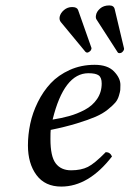

<svg xmlns="http://www.w3.org/2000/svg" viewBox="-20 -678 478 708"><path d="M355 -370Q355 -392 344 -400Q333 -408 306 -408Q216 -408 174 -237Q206 -242 235 -250Q264 -258 292.5 -273Q321 -288 338 -313Q355 -338 355 -370ZM167 -199Q166 -191 166 -165Q166 -101 185.5 -75.5Q205 -50 242 -50Q279 -50 304 -62.5Q329 -75 370 -117Q386 -117 393 -101Q307 10 206 10Q146 10 114.5 -32.5Q83 -75 83 -142Q83 -181 91.5 -221.5Q100 -262 119.5 -301.5Q139 -341 167 -371Q195 -401 237 -420Q279 -439 329 -439Q377 -439 400.5 -414.5Q424 -390 424 -365Q424 -352 423.5 -346Q423 -340 418.5 -325Q414 -310 405 -299.5Q396 -289 377.5 -274Q359 -259 332.5 -247.5Q306 -236 263.5 -223Q221 -210 167 -199ZM246 -652Q264 -652 268 -641L317 -502Q318 -501 317 -498Q316 -492 310.5 -488Q305 -484 302 -484Q298 -484 295 -487L204 -597Q198 -605 200 -616Q203 -630 216 -641Q229 -652 246 -652ZM383 -658Q400 -658 403 -644L437 -501Q438 -498 437 -495Q436 -491 431.5 -486.5Q427 -482 420 -482Q416 -482 414 -485L336 -606Q332 -612 334 -622Q336 -635 349 -646.5Q362 -658 383 -658Z"/></svg>

Font: Linux Libertine O
Style: Italic
Weight: 400
Italic angle: -12°
Designer: Philipp H. Poll
Foundry: Philipp H. Poll
Version: Version 5.1.6